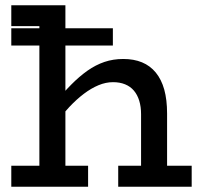

<svg xmlns="http://www.w3.org/2000/svg" viewBox="-20 -706 757 726"><path d="M513.4 0V-273.9Q513.4 -302.6 506.5 -325.1Q499.6 -347.6 486.3 -363.3Q473 -379 453.1 -387.1Q433.2 -395.3 407.3 -395.3Q380.1 -395.3 352.5 -383.8Q324.9 -372.3 297.2 -351.4Q269.6 -330.6 242.1 -301.4Q214.6 -272.2 187.2 -236.3V-315.7Q218.6 -355 249.2 -385.9Q279.8 -416.8 310.7 -438.7Q341.7 -460.5 374.9 -471.8Q408 -483 446.1 -483Q486.2 -483 516.9 -470.3Q547.7 -457.6 569 -431.7Q590.3 -405.8 601.1 -367.3Q611.8 -328.7 611.8 -276.6V0ZM22.7 0V-79.4H313.1V0ZM128.9 0V-607.1H22.7V-686H227.3V0ZM22.7 -533.8V-599.2H406.8V-533.8ZM427 0V-79.4H704.8V0Z"/></svg>

Font: BioRhyme ExtraBold
Style: Regular
Weight: 800
Designer: Aoife Mooney
Foundry: Aoife Mooney Type
Version: Version 1.600;gftools[0.9.33]